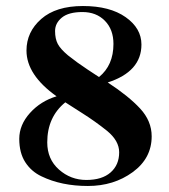

<svg xmlns="http://www.w3.org/2000/svg" viewBox="-20 -606 561 638"><path d="M484 -153Q484 -80 421 -34Q358 12 272 12Q184 12 118 -20Q84 -36 64 -67Q44 -98 44 -144.5Q44 -191 79.5 -230.5Q115 -270 168 -286Q68 -357 68 -438Q68 -500 117 -543Q166 -586 255.5 -586Q345 -586 397.5 -549Q450 -512 450 -458Q450 -368 338 -332Q407 -287 445.5 -245.5Q484 -204 484 -153ZM206 -422Q236 -398 271 -375Q306 -352 309 -350Q357 -389 357 -460Q357 -508 328.5 -537Q300 -566 254 -566Q208 -566 185.5 -547.5Q163 -529 163 -503Q163 -477 172 -460Q181 -443 206 -422ZM376 -100Q376 -138 336 -171Q296 -203 254 -229.5Q212 -256 197 -266Q137 -217 137 -133Q137 -77 176 -42.5Q215 -8 267 -8Q319 -8 347.5 -33Q376 -58 376 -100Z"/></svg>

Font: Rozha One
Style: Regular
Weight: 400
Designer: Tim Donaldson, Indian Type Foundry
Foundry: Indian Type Foundry
Version: Version 1.300;PS 1.0;hotconv 1.0.78;makeotf.lib2.5.61930; tt